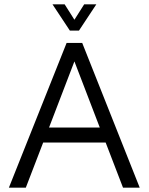

<svg xmlns="http://www.w3.org/2000/svg" viewBox="-20 -865 687 885"><path d="M359 -667H287L21 0H99L179 -208H467L547 0H624L359 -667ZM206 -277 323 -582 440 -277H206ZM302 -724H344L424 -845H368L323 -774L278 -845H222L302 -724Z"/></svg>

Font: Maven Pro
Style: Regular
Weight: 400
Designer: Joe Prince
Foundry: Joe Prince
Version: Version 1.003